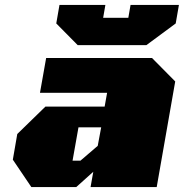

<svg xmlns="http://www.w3.org/2000/svg" viewBox="-20 -758 745 778"><path d="M295 -575 208 -663 221 -738H407L398 -686H500L509 -738H705L692 -663L573 -575ZM107 0 32 -111 50 -215 164 -326H404L414 -382H142L167 -523H596L690 -428L615 0H347L358 -62L289 0ZM274 -107H306L376 -167L390 -242H298Z"/></svg>

Font: Tomorrow ExtraBold
Style: Italic
Weight: 800
Italic angle: -10°
Designer: Tony de Marco, Monica Rizzolli
Foundry: Just in Type
Version: Version 2.002